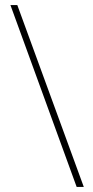

<svg xmlns="http://www.w3.org/2000/svg" viewBox="-20 -734 365 754"><path d="M48 -714 309 0H281L21 -714Z"/></svg>

Font: Noto Sans Bengali Condensed Thin
Style: Regular
Weight: 100
Width: 3
Designer: Joana Ranito - Universal Thirst; Jelle Bosma - Monotype Design Team
Foundry: Universal Thirst ehf.
Version: Version 3.000; ttfautohint (v1.8.4.7-5d5b)